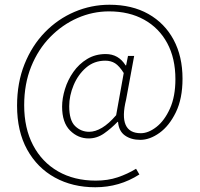

<svg xmlns="http://www.w3.org/2000/svg" viewBox="-20 -648 842 810"><path d="M382 142Q286 142 211.5 101Q137 60 94.5 -17Q52 -94 52 -202Q52 -299 83.5 -377.5Q115 -456 169.5 -512Q224 -568 294.5 -598Q365 -628 442 -628Q537 -628 606 -589Q675 -550 712.5 -480Q750 -410 750 -316Q750 -232 722 -174.5Q694 -117 653 -87.5Q612 -58 572 -58Q533 -58 507 -76.5Q481 -95 478 -134H476Q449 -106 419 -85Q389 -64 354 -64Q309 -64 275.5 -97.5Q242 -131 242 -198Q242 -233 254 -272Q266 -311 289.5 -344.5Q313 -378 347.5 -399Q382 -420 426 -420Q480 -420 510 -372H512L520 -412H546L512 -228Q477 -86 574 -86Q606 -86 640 -112.5Q674 -139 697 -190Q720 -241 720 -314Q720 -402 685.5 -466Q651 -530 588 -565Q525 -600 440 -600Q371 -600 307 -572Q243 -544 192 -492Q141 -440 111.5 -367Q82 -294 82 -204Q82 -107 119.5 -35.5Q157 36 225 75Q293 114 384 114Q435 114 476.5 100Q518 86 554 64L568 88Q484 142 382 142ZM356 -92Q382 -92 410.5 -109Q439 -126 470 -162L502 -340Q483 -370 465.5 -381Q448 -392 424 -392Q377 -392 343 -362.5Q309 -333 290.5 -288.5Q272 -244 272 -200Q272 -140 297 -116Q322 -92 356 -92Z"/></svg>

Font: Assistant ExtraLight
Style: Regular
Weight: 200
Designer: Hebrew By Ben Nathan, Latin by Paul Hunt
Version: Version 3.000